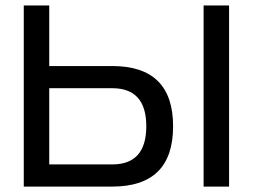

<svg xmlns="http://www.w3.org/2000/svg" viewBox="-20 -690 935 710"><path d="M67.9 0V-669.9H162.1V-445.8H395Q620.1 -445.8 620.1 -223.1Q620.1 0 395 0ZM162.1 -82H395Q521 -82 521 -223.1Q521 -363.8 395 -363.8H162.1ZM732.9 0V-669.9H827.1V0Z"/></svg>

Font: LT Wave Text
Style: Regular
Weight: 400
Designer: Daniel Lyons
Version: Version 2.5 (Glyphs App)